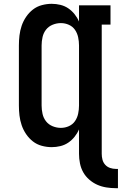

<svg xmlns="http://www.w3.org/2000/svg" viewBox="-20 -763 640 1006"><path d="M587 223Q562 223 537 219Q512 215 489.5 205Q467 195 447.5 178Q428 161 416 139.5Q404 118 399 93Q394 68 394 43V-85Q385 -64 370.5 -46Q356 -28 337.5 -15.5Q319 -3 296.5 2.5Q274 8 251 8Q225 8 199 1Q173 -6 152.5 -22Q132 -38 117 -60Q102 -82 93.5 -107Q85 -132 82 -158Q79 -184 79 -210V-525Q79 -551 82 -577Q85 -603 93.5 -628Q102 -653 117 -675Q132 -697 152.5 -713Q173 -729 199 -736Q225 -743 251 -743Q274 -743 296.5 -737.5Q319 -732 337.5 -719.5Q356 -707 370.5 -689Q385 -671 394 -650V-735H559V-634H513V43Q513 59 517 74Q521 89 531.5 100.5Q542 112 557 117Q572 122 587 122H598V223ZM299 -93Q321 -93 341 -102Q361 -111 373 -128.5Q385 -146 389.5 -167.5Q394 -189 394 -210V-525Q394 -546 389.5 -567.5Q385 -589 373 -606.5Q361 -624 341 -633Q321 -642 299 -642Q277 -642 256 -633.5Q235 -625 221.5 -608Q208 -591 203 -569Q198 -547 198 -525V-210Q198 -188 203 -166Q208 -144 221.5 -127Q235 -110 256 -101.5Q277 -93 299 -93Z"/></svg>

Font: Iosevka Plex Etoile
Style: Bold
Weight: 700
Designer: Belleve Invis
Foundry: Belleve Invis
Version: Version 25.1.1; ttfautohint (v1.8.4)